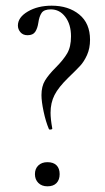

<svg xmlns="http://www.w3.org/2000/svg" viewBox="-20 -645 369 676"><path d="M115 -565Q112 -545 104 -533Q96 -521 77 -521Q61 -521 52 -531.5Q43 -542 43 -555Q43 -584 78 -604.5Q113 -625 162 -625Q221 -625 259 -594Q297 -563 297 -505Q297 -475 286.5 -451.5Q276 -428 262 -413Q248 -398 221 -372Q186 -338 172 -310.5Q158 -283 158 -248Q158 -226 164 -193Q165 -190 159 -189Q153 -188 152 -191Q141 -217 133.5 -252.5Q126 -288 126 -310Q126 -341 138.5 -361.5Q151 -382 176 -407Q203 -434 216.5 -457Q230 -480 230 -517Q230 -559 210 -585.5Q190 -612 159 -612Q135 -612 126.5 -599.5Q118 -587 115 -565ZM103 -32Q103 -51 115 -62.5Q127 -74 147 -74Q168 -74 179 -63Q190 -52 190 -32Q190 -12 179 -0.5Q168 11 147 11Q127 11 115 -1Q103 -13 103 -32Z"/></svg>

Font: Cormorant
Style: Regular
Weight: 400
Designer: Christian Thalmann (Catharsis Fonts)
Foundry: Catharsis Fonts
Version: Version 4.000